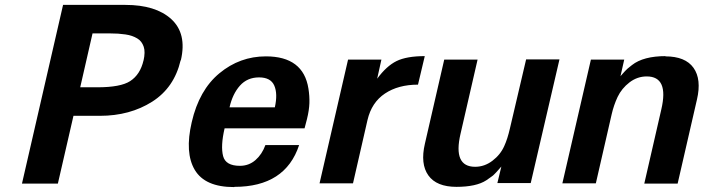

<svg xmlns="http://www.w3.org/2000/svg" viewBox="-20 -741 2844 776"><path d="M710.9 -497.1H710Q684.1 -386.7 595.2 -330.1Q504.9 -272.9 383.8 -272.9H276.9L213.9 1H68.8L234.9 -721.2H486.8Q608.9 -721.2 671.9 -664.1Q736.3 -605.5 710.9 -497.1ZM560.1 -497.1V-496.1Q564 -513.2 564.2 -527.3Q564.5 -541.5 560.8 -552.2Q557.1 -563 550.8 -571.5Q544.4 -580.1 534.4 -585.9Q524.4 -591.8 513.2 -595.7Q502 -599.6 487.1 -601.8Q472.2 -604 457.3 -605Q442.4 -606 423.8 -606H354L304.2 -388.2H374Q467.3 -388.2 505.9 -413.1Q546.9 -439.5 560.1 -497.1Z M927.7 14.2 925.8 15.1Q808.6 15.1 767.3 -54.2Q726.1 -123.5 754.9 -247.1Q784.7 -377 866.7 -444.8Q949.2 -513.2 1054.7 -513.2Q1206.1 -513.2 1226.6 -382.8Q1231.4 -353 1230.5 -324.2Q1229.5 -295.4 1220.7 -259.8L1210.9 -222.2H887.7Q871.1 -150.4 881.8 -109.9Q892.1 -70.8 949.7 -70.8Q985.8 -70.8 1012.5 -94Q1039.1 -117.2 1052.7 -154.8H1189Q1133.3 14.2 927.7 14.2ZM1090.8 -307.1Q1103 -361.8 1088.6 -395Q1074.2 -428.2 1026.9 -428.2Q979.5 -428.2 949.7 -394.8Q919.9 -361.3 907.7 -307.1Z M1669.4 -398.9Q1589.8 -398.9 1535.9 -363Q1481.9 -327.1 1465.3 -255.9L1406.7 0H1271.5L1386.7 -500H1521.5L1504.4 -422.9Q1542 -474.1 1582.5 -494.1Q1623.5 -514.2 1696.8 -514.2Z M1824.2 14.2H1825.2Q1744.1 14.2 1711.2 -32.2Q1678.2 -78.6 1697.3 -160.2L1775.4 -500H1910.2L1841.3 -200.2Q1810.1 -66.9 1900.4 -66.9Q1938.5 -66.9 1970.7 -91.6Q2002.9 -116.2 2018.1 -150.9Q2031.2 -179.2 2041 -222.2L2106.4 -501H2241.2L2125 -1H1990.2L2006.3 -67.9Q2002.4 -63.5 1994.6 -54.7Q1986.8 -45.9 1984.9 -43.9Q1982.9 -42 1978 -36.9Q1973.1 -31.7 1969.5 -29.3Q1965.8 -26.9 1960 -22.5Q1954.1 -18.1 1945.3 -12.2Q1904.8 14.2 1824.2 14.2Z M2670.9 -514.2 2668.9 -513.2Q2750 -513.2 2783 -466.8Q2815.9 -420.4 2796.9 -338.9L2718.8 1H2584L2652.8 -298.8Q2684.1 -432.1 2593.8 -432.1Q2555.7 -432.1 2524.2 -408Q2492.7 -383.8 2476.1 -349.1Q2460.4 -315.4 2452.1 -278.8L2388.2 0H2252.9L2368.2 -500H2502.9L2487.8 -433.1Q2491.2 -437 2497.1 -443.6Q2502.9 -450.2 2504.6 -451.9Q2506.3 -453.6 2509.8 -457.3Q2513.2 -460.9 2516.1 -463.4Q2519 -465.8 2523.2 -469.2Q2527.3 -472.7 2534.2 -478Q2580.1 -514.2 2670.9 -514.2Z"/></svg>

Font: Perun
Style: Bold Italic
Weight: 700
Italic angle: -12°
Foundry: Copyright (c) Stefan Peev, Context Ltd, 2016
Version: Version 001.000